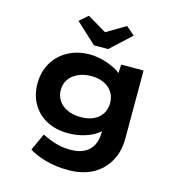

<svg xmlns="http://www.w3.org/2000/svg" viewBox="-141 -909 1179 1263"><g transform="rotate(15 449.0 -278.0)"><path d="M440 230Q352 230 282.5 210Q213 190 170 162L223 46Q247 57 275.5 69Q304 81 340 89Q376 97 420 97Q472 97 509.5 78.5Q547 60 567 24Q587 -12 587 -66V-129L617 -124Q610 -92 575 -64.5Q540 -37 487 -20.5Q434 -4 374 -4Q291 -4 228.5 -37Q166 -70 131 -130Q96 -190 96 -268Q96 -349 132.5 -410.5Q169 -472 233.5 -507Q298 -542 383 -542Q408 -542 439.5 -536.5Q471 -531 502 -520Q533 -509 560 -494.5Q587 -480 604 -460.5Q621 -441 622 -419L589 -411L596 -531H748V-69Q748 5 723.5 61Q699 117 657 155Q615 193 559.5 211.5Q504 230 440 230ZM427 -128Q478 -128 515 -145.5Q552 -163 571.5 -194.5Q591 -226 591 -267Q591 -309 571 -340Q551 -371 514.5 -389Q478 -407 427 -407Q376 -407 337 -389Q298 -371 276.5 -340Q255 -309 255 -267Q255 -226 276.5 -194.5Q298 -163 337 -145.5Q376 -128 427 -128ZM390 -607 250 -736 308 -786 453 -700H423L568 -786L626 -736L486 -607Z"/></g></svg>

Font: Lexend Mega
Style: Bold
Weight: 700
Version: Version 1.007